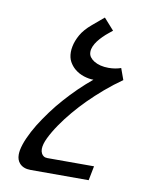

<svg xmlns="http://www.w3.org/2000/svg" viewBox="-86 -641 774 918"><g transform="rotate(10 301.0 -181.5)"><path d="M125 208Q89.4 208 70.8 187Q56.6 170.9 56.6 145.5Q56.6 140.1 57.1 134.8Q57.6 129.4 58.6 123.5Q64 95.7 78.9 62.3Q93.8 28.8 115.2 -6.3Q137.2 -41.5 163.8 -77.6Q190.4 -113.8 220.7 -147.5Q232.9 -161.1 247.8 -177Q262.7 -192.9 279.3 -209Q295.9 -225.1 313 -240.5Q330.1 -255.9 346.2 -269Q324.2 -269 299.3 -276.9Q274.4 -284.7 253.9 -301.8Q238.3 -314.9 227.5 -334.2Q216.8 -353.5 216.8 -380.9Q216.8 -393.6 219.7 -408.2Q225.1 -436 241.7 -465.6Q258.3 -495.1 293 -524.4L348.6 -571.3L397.9 -516.1L379.9 -501.5Q365.7 -490.2 353 -477.5Q340.3 -464.8 330.3 -451.7Q320.3 -438.5 314.5 -424.8Q308.6 -411.1 308.6 -397.9Q308.6 -382.8 316.7 -372.3Q324.7 -361.8 335.9 -355Q364.3 -337.4 407.2 -337.4Q424.3 -337.4 439.7 -340.1Q455.1 -342.8 467.3 -347.2L487.3 -292Q443.8 -261.7 404.3 -227.8Q364.7 -193.8 332 -161.1Q299.8 -128.9 270 -93.5Q240.2 -58.1 216.8 -23.9Q191.4 13.2 176 45.2Q160.6 77.1 160.6 99.6Q160.6 111.8 165.5 121.1Q169.4 128.9 176.5 133.5Q183.6 138.2 194.8 138.2H420.9L407.2 208H125Z"/></g></svg>

Font: Hack
Style: Italic
Weight: 400
Italic angle: -11°
Monospace: yes
Designer: Christopher Simpkins
Foundry: Christopher Simpkins
Version: Version 2.019; ttfautohint (v1.4.1) -l 4 -r 80 -G 350 -x 0 -